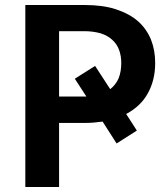

<svg xmlns="http://www.w3.org/2000/svg" viewBox="-20 -743 659 763"><path d="M357.9 -481 418 -388.7Q440.4 -406.2 451.7 -432.6Q461.9 -459 461.9 -492.7Q461.9 -521.5 453.1 -544.9Q444.8 -567.9 425.8 -585Q407.7 -601.6 380.4 -610.4Q350.1 -619.1 315.4 -619.1H214.8V-359.4H315.4H323.2L277.3 -430.2ZM80.6 -723.1H315.4Q389.2 -723.1 440.9 -706.1Q495.1 -688 528.3 -658.7Q562.5 -628.4 580.1 -585.4Q596.7 -543.5 596.7 -492.7Q596.7 -425.3 567.9 -373Q539.6 -320.8 481.4 -290L523.9 -224.1L443.4 -172.9L387.7 -259.8Q363.3 -256.8 352.5 -255.9Q334 -254.4 315.4 -254.4H214.8V0H80.6Z"/></svg>

Font: Lato-SemiBold
Style: Bold
Weight: 500
Designer: Lukasz Dziedzic with Adam Twardoch and Botio Nikoltchev
Foundry: tyPoland Lukasz Dziedzic
Version: ""